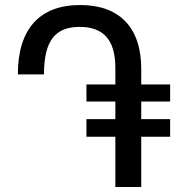

<svg xmlns="http://www.w3.org/2000/svg" viewBox="-20 -744 713 764"><path d="M324 -270V-200H439V0H542V-200H657V-270H542V-340H657V-408H542V-470C542 -634 456 -724 299 -724C137 -724 51 -628 51 -448H155C155 -585 202 -637 297 -637C390 -637 439 -587 439 -474V-408H324V-340H439V-270Z"/></svg>

Font: Noto Sans Armenian SemiCondensed Medium
Style: Regular
Weight: 500
Width: 4
Designer: Monotype Design Team
Foundry: Monotype Imaging Inc.
Version: Version 2.008